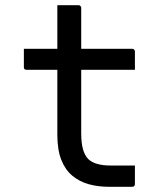

<svg xmlns="http://www.w3.org/2000/svg" viewBox="-20 -720 640 740"><path d="M72 -532H201V-700H282Q286 -700 288 -698.5Q290 -697 291.5 -695Q293 -693 293 -689V-532H489Q494 -532 497 -529Q500 -526 500 -521V-451H293V-207Q293 -170 299.5 -146Q306 -122 320 -107Q334 -94 355.5 -88Q377 -82 408 -82H500V-47V-11Q500 -6 497.5 -3Q495 0 489 0H402Q358 0 322 -10Q286 -20 258.5 -43Q231 -66 216 -104.5Q201 -143 201 -201V-451H83Q80 -451 78 -451.5Q76 -452 74.5 -453.5Q73 -455 72.5 -457Q72 -459 72 -462Z"/></svg>

Font: Code D OnePiece
Style: Regular
Weight: 400
Version: Version 1.085; ttfautohint (v1.8.4.7-5d5b);Nerd Fonts 3.0.2